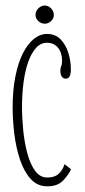

<svg xmlns="http://www.w3.org/2000/svg" viewBox="-20 -646 299 676"><path d="M146.5 10Q111.5 10 88 -16Q64.5 -42 50.5 -83.8Q36.5 -125.5 30.5 -174Q24.5 -222.5 24.5 -267.5Q24.5 -328 34 -376Q43.5 -424 60.2 -457.5Q77 -491 99 -508.8Q121 -526.5 145.5 -526.5Q174.5 -526.5 193 -507.8Q211.5 -489 220.5 -460.2Q229.5 -431.5 229.5 -401Q229.5 -386 225.2 -377.5Q221 -369 211.5 -369Q202 -369 197.2 -377Q192.5 -385 192.5 -396.5Q192.5 -404.5 194 -408.5Q195.5 -412.5 197 -417.5Q198.5 -422.5 198.5 -432.5Q198.5 -460.5 184 -478Q169.5 -495.5 145.5 -495.5Q123 -495.5 106.5 -477Q90 -458.5 79 -427Q68 -395.5 62.8 -355Q57.5 -314.5 57.5 -270Q57.5 -229 62 -185.2Q66.5 -141.5 76.8 -104.2Q87 -67 104 -44Q121 -21 146.5 -21Q171.5 -21 185.5 -33Q199.5 -45 207.5 -68L230 -50Q222.5 -32.5 203 -11.2Q183.5 10 146.5 10ZM137.5 -562.5Q125 -562.5 115 -571.8Q105 -581 105 -593.5Q105 -606.5 115 -616.5Q125 -626.5 137.5 -626.5Q150 -626.5 159.8 -616.5Q169.5 -606.5 169.5 -593.5Q169.5 -581 159.8 -571.8Q150 -562.5 137.5 -562.5Z"/></svg>

Font: Imbue Thin 10pt Thin
Style: Regular
Weight: 250
Version: Version 1.102